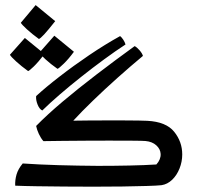

<svg xmlns="http://www.w3.org/2000/svg" viewBox="-20 -719 768 747"><path d="M343.3 7.3Q286.1 7.3 229.5 6.8Q172.9 6.3 123.5 5.6Q74.2 4.9 39.1 3.4Q38.1 -18.6 44.4 -40.3Q50.8 -62 68.4 -83Q131.8 -78.6 208.3 -76.4Q284.7 -74.2 360.4 -73.7Q424.8 -73.7 483.9 -75Q543 -76.2 588.4 -79.1Q606 -98.6 605 -120.1Q604 -139.2 588.1 -153.6Q572.3 -168 545.9 -170.4Q534.7 -171.4 494.1 -171.6Q453.6 -171.9 404.3 -171.9Q362.8 -171.9 315.7 -171.6Q268.6 -171.4 224.9 -170.9Q181.2 -170.4 148.9 -169.9Q138.7 -181.6 131.1 -198Q123.5 -214.4 120.6 -229Q163.6 -272.9 224.1 -324Q284.7 -375 356.2 -429.7Q427.7 -484.4 503.9 -539.6Q512.7 -535.2 522.9 -523.4Q533.2 -511.7 536.1 -501.5Q487.3 -460.9 436.8 -415.8Q386.2 -370.6 341.6 -327.4Q296.9 -284.2 265.1 -249.5Q292.5 -250 322.3 -250.2Q352.1 -250.5 389.6 -250.5Q424.8 -250.5 459.2 -250.5Q493.7 -250.5 519.3 -250Q544.9 -249.5 553.2 -249Q626.5 -245.1 657.7 -206.3Q689 -167.5 689 -118.2Q689 -89.8 678.5 -63.5Q668 -37.1 649.7 -19.5Q631.3 -2 608.4 1.5Q590.3 3.4 550 4.6Q509.8 5.9 456.1 6.6Q402.3 7.3 343.3 7.3ZM144.5 -289.1Q133.3 -294.4 126.2 -312.3Q119.1 -330.1 120.6 -345.2Q157.7 -379.4 211.7 -421.1Q265.6 -462.9 326.9 -504.4Q388.2 -545.9 447.3 -578.6Q453.1 -574.2 459.5 -564.7Q465.8 -555.2 468.3 -545.9Q429.2 -520.5 385 -488Q340.8 -455.6 296.4 -420.4Q252 -385.3 212.6 -351.3Q173.3 -317.4 144.5 -289.1ZM131.3 -567.4Q105 -586.4 84.7 -605Q64.5 -623.5 61 -630.4L118.7 -699.2L194.8 -636.7Q167.5 -602.1 152.1 -585.4Q136.7 -568.8 131.3 -567.4ZM89.4 -442.4Q63 -461.4 42.7 -480Q22.5 -498.5 18.6 -505.9L76.7 -571.3L153.3 -508.8Q127.9 -476.1 111.1 -460Q94.2 -443.8 89.4 -442.4ZM203.6 -451.2Q177.2 -469.7 156.7 -488.5Q136.2 -507.3 133.3 -514.2L191.4 -580.1L267.6 -517.6Q247.1 -489.7 228 -471.2Q209 -452.6 203.6 -451.2Z"/></svg>

Font: Harmattan SemiBold
Style: Regular
Weight: 600
Designer: George W. Nuss III and SIL International
Foundry: SIL International
Version: Version 4.000